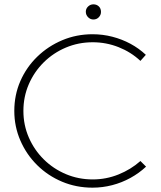

<svg xmlns="http://www.w3.org/2000/svg" viewBox="-20 -862 743 886"><path d="M628 -581Q584 -622 527 -644.5Q470 -667 408 -667Q342 -667 284 -642.5Q226 -618 182 -574.5Q138 -531 113 -473.5Q88 -416 88 -350Q88 -285 113 -227.5Q138 -170 182 -126.5Q226 -83 284 -58.5Q342 -34 408 -34Q470 -34 527 -57Q584 -80 628 -119L654 -93Q622 -63 582 -41Q542 -19 497.5 -7.5Q453 4 407 4Q332 4 266.5 -23.5Q201 -51 151.5 -100Q102 -149 74 -213.5Q46 -278 46 -350Q46 -424 74 -488Q102 -552 152 -600.5Q202 -649 267.5 -676.5Q333 -704 407 -704Q454 -704 498.5 -692.5Q543 -681 582 -660Q621 -639 653 -609ZM411 -842Q426 -842 436 -832.5Q446 -823 446 -807Q446 -793 436 -782.5Q426 -772 411 -772Q397 -772 386.5 -782.5Q376 -793 376 -808Q376 -822 386.5 -832Q397 -842 411 -842Z"/></svg>

Font: Alexandria ExtraLight
Style: Regular
Weight: 250
Designer: Mohamed Gaber
Foundry: Kief Type Foundry
Version: Version 5.100